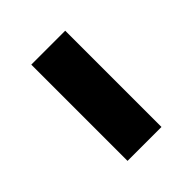

<svg xmlns="http://www.w3.org/2000/svg" viewBox="-2 -530 467 467"><g transform="rotate(45 232.0 -296.5)"><path d="M397.5 -355.5V-238.8H66.4V-355.5Z"/></g></svg>

Font: Inter 17pt
Style: Bold
Weight: 700
Version: Version 4.001;git-66647c0bb